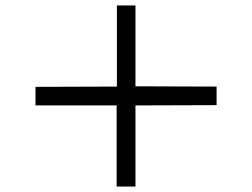

<svg xmlns="http://www.w3.org/2000/svg" viewBox="-20 -707 923 703"><path d="M476 -24H407V-321H110V-389L408 -390V-687H476V-391L773 -390V-322L476 -321Z"/></svg>

Font: Zen Kaku Gothic New Medium
Style: Regular
Weight: 500
Designer: Yoshimichi Ohira
Foundry: Positype
Version: Version 1.002